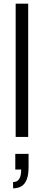

<svg xmlns="http://www.w3.org/2000/svg" viewBox="-20 -743 238 1042"><path d="M65 0V-723H133V0ZM51 279V245Q74 245 84.5 228Q95 211 95 177H63V92H135V164Q135 205 125.5 230Q116 255 97.5 267Q79 279 51 279Z"/></svg>

Font: Archivo SemiCondensed Light
Style: Regular
Weight: 300
Width: 4
Designer: Hector Gatti
Foundry: Omnibus-Type
Version: Version 2.001